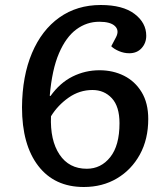

<svg xmlns="http://www.w3.org/2000/svg" viewBox="-20 -735 653 768"><path d="M315 13Q198 13 133 -71.5Q68 -156 68 -306Q69 -431 108 -523Q147 -615 217.5 -665Q288 -715 383 -715Q471 -715 518 -679.5Q565 -644 565 -592Q565 -563 546.5 -542.5Q528 -522 497 -522Q476 -522 456 -530.5Q436 -539 425 -550L444 -586Q458 -613 440 -630.5Q422 -648 377 -648Q327 -648 285.5 -617.5Q244 -587 216 -522Q188 -457 179 -352L182 -351Q220 -404 270.5 -429Q321 -454 378 -454Q432 -454 476 -432Q520 -410 546.5 -366.5Q573 -323 573 -259Q573 -178 539.5 -117Q506 -56 448 -21.5Q390 13 315 13ZM327 -60Q384 -60 421 -106.5Q458 -153 458 -242Q458 -309 427.5 -342Q397 -375 350 -375Q298 -375 254.5 -344.5Q211 -314 184 -270Q180 -174 218 -117Q256 -60 327 -60Z"/></svg>

Font: Literata 7pt Medium
Style: Italic
Weight: 500
Italic angle: -2°
Designer: Latin by Veronika Burian and Jose Scaglione. Greek by Irene Vlachou. Cyrillic by Vera Evstafieva
Foundry: TypeTogether
Version: Version 3.002